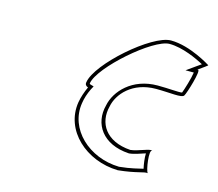

<svg xmlns="http://www.w3.org/2000/svg" viewBox="-86 -973 886 781"><g transform="rotate(15 357.5 -583.0)"><path d="M254 -613C252 -603 257 -597 266 -594C256 -572 248 -549 244 -526C224 -403 336 -303 470 -300C549 -308 575 -323 591 -320C582 -328 569 -416 585 -413C576 -420 529 -396 498 -393C393 -400 352 -469 371 -542C381 -596 436 -660 535 -660C595 -660 645 -651 653 -664C661 -676 692 -779 680 -779H677C699 -795 718 -808 715 -808C715 -808 625 -866 543 -866C463 -866 266 -693 254 -613ZM269 -613C280 -682 472 -851 541 -851C596 -851 660 -821 689 -805C681 -800 677 -796 669 -791L631 -764H666C663 -740 647 -688 641 -673C628 -670 586 -675 538 -675C431 -675 368 -604 356 -543C334 -460 384 -385 495 -378H497C519 -380 546 -391 563 -396C562 -377 566 -350 570 -333C550 -329 522 -320 471 -315C343 -318 241 -414 259 -526C262 -547 269 -568 279 -589L287 -604L273 -608C268 -610 269 -610 269 -613Z"/></g></svg>

Font: Ampere
Style: OuLnIta
Weight: 400
Version: Version 1